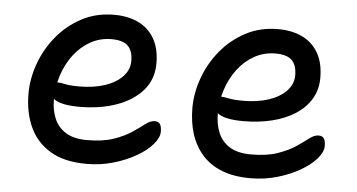

<svg xmlns="http://www.w3.org/2000/svg" viewBox="-42 -571 1207 650"><g transform="rotate(5 561.5 -245.5)"><path d="M271.6 10Q196.4 10 148.7 -18.5Q101 -47 78.3 -96.5Q55.6 -146 55.6 -210Q55.6 -261 74.2 -312.5Q92.8 -364 127.8 -406.5Q162.8 -449 211.8 -475Q260.8 -501 321.6 -501Q368.8 -501 403.9 -484.2Q439 -467.4 458.6 -433.6Q478.2 -399.8 478.2 -349Q478.2 -295.2 445.5 -257.6Q412.8 -220 357 -200.2Q301.2 -180.4 231.2 -180.4Q171.2 -180.4 147.1 -196.6Q123 -212.8 123 -232.8Q123 -244.6 128.8 -250.5Q134.6 -256.4 149 -256.4Q160 -256.4 176.5 -252.7Q193 -249 224.2 -249Q273.8 -249 311.6 -261.7Q349.4 -274.4 371.1 -297.4Q392.8 -320.4 392.8 -350Q392.8 -384 376.1 -401Q359.4 -418 319.8 -418Q281.2 -418 248.8 -400Q216.4 -382 192.8 -351.1Q169.2 -320.2 156.1 -280.7Q143 -241.2 143 -198.2Q143 -162.4 154.9 -133.5Q166.8 -104.6 194 -87.5Q221.2 -70.4 266.6 -70.4Q320.8 -70.4 357.2 -83.2Q393.6 -96 417.8 -112.3Q442 -128.6 458.5 -141.4Q475 -154.2 489.4 -154.2Q502.6 -154.2 507.9 -145.9Q513.2 -137.6 513.2 -120.2Q513.2 -100.2 493.6 -77.4Q474 -54.6 440.2 -35Q406.4 -15.4 363.1 -2.7Q319.8 10 271.6 10Z M828.6 10Q772.4 10 731.6 -6Q690.8 -22 664.4 -52Q638 -82 625.3 -122Q612.6 -162 612.6 -210Q612.6 -261 631.2 -312.5Q649.8 -364 684.8 -406.5Q719.8 -449 768.8 -475Q817.8 -501 878.6 -501Q925.8 -501 960.9 -484.2Q996 -467.4 1015.6 -433.6Q1035.2 -399.8 1035.2 -349Q1035.2 -308.4 1016.3 -277Q997.4 -245.6 963.8 -224.1Q930.2 -202.6 885.3 -191.5Q840.4 -180.4 788.2 -180.4Q728.2 -180.4 704.1 -196.6Q680 -212.8 680 -232.8Q680 -244.6 685.8 -250.5Q691.6 -256.4 706 -256.4Q717 -256.4 733.5 -252.7Q750 -249 781.2 -249Q830.8 -249 868.6 -261.7Q906.4 -274.4 928.1 -297.4Q949.8 -320.4 949.8 -350Q949.8 -384 933.1 -401Q916.4 -418 876.8 -418Q838.2 -418 805.8 -400Q773.4 -382 749.8 -351.1Q726.2 -320.2 713.1 -280.7Q700 -241.2 700 -198.2Q700 -162.4 711.9 -133.5Q723.8 -104.6 751 -87.5Q778.2 -70.4 823.6 -70.4Q877.8 -70.4 914.2 -83.2Q950.6 -96 974.8 -112.3Q999 -128.6 1015.5 -141.4Q1032 -154.2 1046.4 -154.2Q1059.6 -154.2 1064.9 -145.9Q1070.2 -137.6 1070.2 -120.2Q1070.2 -100.2 1050.6 -77.4Q1031 -54.6 997.2 -35Q963.4 -15.4 920.1 -2.7Q876.8 10 828.6 10Z"/></g></svg>

Font: Shantell Sans Light
Style: Regular
Weight: 300
Designer: Stephen Nixon, Anya Danilova, Shantell Martin
Foundry: Arrow Type
Version: Version 1.011;[c5ecc13dd]